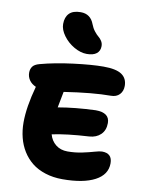

<svg xmlns="http://www.w3.org/2000/svg" viewBox="-107 -1152 890 1169"><g transform="rotate(10 338.5 -567.5)"><path d="M375 -834Q336.9 -834 296.1 -857.4Q255.4 -880.9 228.8 -917.5Q202.1 -954.1 202.1 -988.8Q202.1 -1031.2 225.1 -1054.7Q248 -1078.1 295.9 -1078.1Q356.9 -1078.1 378.9 -1018.1Q387.2 -995.6 401.4 -977.5Q415.5 -959.5 427 -950.4Q438.5 -941.4 447.3 -927.5Q456.1 -913.6 456.1 -896Q456.1 -866.7 435.5 -850.3Q415 -834 375 -834ZM361.8 -57.1Q303.7 -57.1 255.1 -72.8Q206.5 -88.4 172.4 -115.7Q138.2 -143.1 114.7 -180.9Q91.3 -218.8 80.1 -263.2Q68.8 -307.6 68.8 -356.9Q68.8 -452.1 105 -583Q78.1 -594.7 64 -615.2Q49.8 -635.7 49.8 -661.1Q49.8 -683.1 61 -699Q72.3 -714.8 103 -723.1Q193.4 -747.6 305.7 -761.7Q418 -775.9 490.2 -775.9Q568.4 -775.9 602.8 -752.2Q637.2 -728.5 637.2 -682.1Q637.2 -649.9 617.9 -629.4Q598.6 -608.9 564 -608.9Q453.1 -608.9 276.9 -582Q274.9 -569.8 268.1 -536.6Q261.2 -503.4 257.8 -482.9Q360.8 -501 488.8 -505.9Q575.2 -505.9 575.2 -441.9Q575.2 -397 548.3 -370.8Q521.5 -344.7 478 -341.8Q338.9 -334 250 -314.9Q260.3 -276.4 289.8 -252.7Q319.3 -229 362.8 -229Q408.7 -229 451.9 -238Q495.1 -247.1 525.6 -256.1Q556.2 -265.1 570.8 -265.1Q633.8 -265.1 633.8 -203.1Q633.8 -132.8 562 -95Q490.2 -57.1 361.8 -57.1Z"/></g></svg>

Font: Shantell Sans Bouncy
Style: Regular
Weight: 800
Designer: Stephen Nixon, Anya Danilova, Shantell Martin
Foundry: Arrow Type
Version: Version 1.006;[9816181b4]